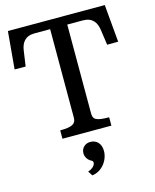

<svg xmlns="http://www.w3.org/2000/svg" viewBox="-142 -827 960 1190"><g transform="rotate(-15 337.5 -232.0)"><path d="M179.7 0H493.7V-53.7C407.2 -53.7 391.6 -67.9 391.6 -106.9V-675.8H491.7C553.2 -675.8 577.1 -638.2 584 -590.3L598.1 -491.2L668.9 -491.7L647.5 -732.4H25.9L4.4 -491.7L75.2 -491.2L89.4 -590.3C96.2 -638.2 120.1 -675.8 181.6 -675.8H281.7V-106.9C281.7 -67.9 254.9 -53.7 179.7 -53.7ZM281.7 121.1C281.7 145 297.4 168.5 319.3 178.2C337.4 186 329.6 222.2 281.2 237.8L299.8 267.1C364.7 259.8 408.7 197.8 408.7 139.2C408.7 92.8 381.8 63.5 340.3 63.5C309.6 63.5 281.7 85.4 281.7 121.1Z"/></g></svg>

Font: Arbutus Slab
Style: Regular
Weight: 400
Designer: Karolina Lach
Foundry: Karolina Lach
Version: Version 1.001